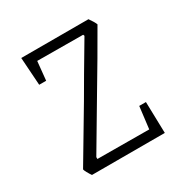

<svg xmlns="http://www.w3.org/2000/svg" viewBox="-113 -532 594 621"><g transform="rotate(-30 184.0 -221.0)"><path d="M41 -30Q48 -42 154 -220Q189 -281 261 -402L259 -407L88 -408L81 -338H55L48 -442H299Q313 -422 316 -413Q277 -344 172 -168L98 -43V-36L291 -35L301 -117H326L329 0H57Q52 -7 46.5 -17Q41 -27 41 -30Z"/></g></svg>

Font: Grenze ExtraLight
Style: Regular
Weight: 275
Designer: Renata Polastri
Foundry: Omnibus-Type
Version: Version 1.002; ttfautohint (v1.8)